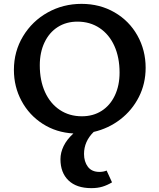

<svg xmlns="http://www.w3.org/2000/svg" viewBox="-20 -685 825 994"><path d="M415 112Q415 152 435 178.5Q455 205 495 205Q515 205 532 198L560 259Q535 274 510 281.5Q485 289 453 289Q376 289 334.5 249Q293 209 293 139Q293 105 309.5 71Q326 37 360 6Q271 1 201 -44Q131 -89 91.5 -162.5Q52 -236 52 -323Q52 -419 99.5 -497.5Q147 -576 227 -620.5Q307 -665 402 -665Q497 -665 573 -621Q649 -577 691.5 -501Q734 -425 734 -334Q734 -252 699 -183Q664 -114 603 -67Q542 -20 465 -2Q415 47 415 112ZM404 -83Q462 -83 506 -111Q550 -139 574.5 -190.5Q599 -242 599 -309Q599 -388 572 -447.5Q545 -507 495.5 -540Q446 -573 381 -573Q323 -573 279 -545Q235 -517 210.5 -465.5Q186 -414 186 -347Q186 -268 213 -208.5Q240 -149 289.5 -116Q339 -83 404 -83Z"/></svg>

Font: Ysabeau Infant
Style: Bold
Weight: 700
Designer: Christian Thalmann (Catharsis Fonts)
Version: Version 0.003